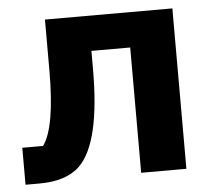

<svg xmlns="http://www.w3.org/2000/svg" viewBox="-44 -572 698 626"><g transform="rotate(-5 305.5 -259.5)"><path d="M15 6V-115H83Q125 -173 125 -359V-525H542V0H394V-410H267V-351Q267 -111 194 -38Q150 6 60 6Z"/></g></svg>

Font: Aneliza
Style: Bold
Weight: 700
Designer: Mike Abbink, Paul van der Laan, Pieter van Rosmalen
Foundry: Bold Monday
Version: Version 3.0